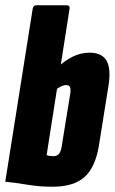

<svg xmlns="http://www.w3.org/2000/svg" viewBox="-21 -703 436 729"><path d="M178 6Q129 6 84 -1.5Q39 -9 -1 -13L103 -669Q105 -683 117 -683H231Q246 -683 243 -669L156 -114Q161 -112 167.5 -111Q174 -110 182 -110Q196 -110 203.5 -119.5Q211 -129 214 -152L246 -349Q248 -366 244.5 -373Q241 -380 230 -380Q221 -380 209 -374Q197 -368 183 -356L192 -443Q226 -474 256.5 -488.5Q287 -503 319 -503Q366 -503 383.5 -472.5Q401 -442 391 -378L354 -147Q340 -66 299 -30Q258 6 178 6Z"/></svg>

Font: Sofia Sans Extra Condensed Black
Style: Italic
Weight: 900
Italic angle: -9°
Version: Version 4.100